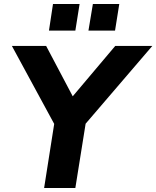

<svg xmlns="http://www.w3.org/2000/svg" viewBox="-20 -933 776 953"><path d="M199 0 249 -318 39 -705H209L341 -455L552 -705H736L405 -319L354 0ZM419 -781 441 -913H572L551 -781ZM223 -781 243 -913H375L354 -781Z"/></svg>

Font: Nunito Sans ExtraBold
Style: Italic
Weight: 800
Italic angle: -9°
Designer: Vernon Adams
Foundry: Vernon Adams
Version: Version 3.006; ttfautohint (v1.8.3)